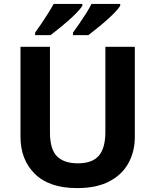

<svg xmlns="http://www.w3.org/2000/svg" viewBox="-20 -954 796 984"><path d="M671 -252Q671 -178 638.5 -118.5Q606 -59 540.5 -24.5Q475 10 375 10Q233 10 159 -62.5Q85 -135 85 -254V-714H236V-277Q236 -189 272 -153Q308 -117 379 -117Q453 -117 486.5 -156Q520 -195 520 -278V-714H671ZM596 -924Q588 -911 569 -891Q550 -871 525 -849Q500 -827 475.5 -807.5Q451 -788 433 -774H354V-787Q368 -806 386 -832Q404 -858 421 -885Q438 -912 449 -934H596ZM402 -924Q394 -911 375 -891Q356 -871 331 -849Q306 -827 281.5 -807.5Q257 -788 239 -774H160V-787Q174 -806 191.5 -832Q209 -858 226 -885Q243 -912 255 -934H402Z"/></svg>

Font: Noto Sans Gujarati UI
Style: Bold
Weight: 700
Designer: Jelle Bosma - Monotype Design Team, Universal Thirst
Foundry: Monotype Imaging Inc.
Version: Version 2.106; ttfautohint (v1.8.4.7-5d5b)